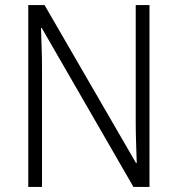

<svg xmlns="http://www.w3.org/2000/svg" viewBox="-20 -800 698 754"><path d="M567 -66H504L144 -690H141Q142 -653 143.5 -614Q145 -575 145 -532V-66H91V-780H155L514 -160H517Q516 -194 514.5 -237.5Q513 -281 513 -317V-780H567Z"/></svg>

Font: Noto Sans Malayalam UI SemiCondensed Light
Style: Regular
Weight: 300
Width: 4
Designer: Jelle Bosma - Monotype Design Team
Foundry: Monotype Imaging Inc.
Version: Version 2.104; ttfautohint (v1.8.4.7-5d5b)